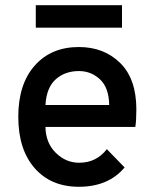

<svg xmlns="http://www.w3.org/2000/svg" viewBox="-20 -703 587 735"><path d="M117 -597V-683H447V-597ZM282 12Q175 12 112.5 -59.5Q50 -131 50 -256Q50 -381 113 -452Q176 -523 282 -523Q378 -523 440 -462Q502 -401 502 -284Q502 -241 498 -217H154Q155 -156 193.5 -118Q232 -80 283 -80Q349 -80 389 -132L457 -62Q395 12 282 12ZM154 -301H398Q397 -367 363 -399Q329 -431 282 -431Q229 -431 193.5 -399.5Q158 -368 154 -301Z"/></svg>

Font: Overpass Light
Style: Bold
Weight: 600
Designer: Delve Withrington, Thomas Jockin
Foundry: Delve Fonts
Version: Version 3.000;DELV;Overpass